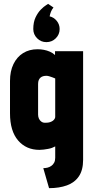

<svg xmlns="http://www.w3.org/2000/svg" viewBox="-20 -767 481 998"><path d="M258 -728 230 -747Q231 -747 219.5 -740Q208 -733 192.5 -717.5Q177 -702 165 -677Q153 -652 153 -616Q153 -588 173 -568Q193 -548 221 -548Q250 -548 270 -568Q290 -588 290 -616Q290 -640 275 -658.5Q260 -677 238 -682Q240 -693 244.5 -705Q249 -717 258 -728ZM412 64V-501H266V-481Q254 -492 239 -498.5Q224 -505 208 -508Q192 -511 175 -511Q132 -511 100 -491Q68 -471 50 -434Q32 -397 32 -346V-178Q32 -86 74 -37Q116 12 185 12Q196 12 207 10.5Q218 9 229.5 7Q241 5 250.5 1.5Q260 -2 267 -6V53Q267 68 261.5 78.5Q256 89 246.5 95.5Q237 102 226.5 104.5Q216 107 205 107L235 211Q288 211 328 196.5Q368 182 390 149.5Q412 117 412 64ZM267 -359V-159Q267 -155 264 -149.5Q261 -144 255 -139.5Q249 -135 240 -132Q231 -129 218 -129Q205 -128 196 -134Q187 -140 182.5 -150Q178 -160 178 -171V-330Q178 -343 181.5 -351Q185 -359 191 -364Q197 -369 205 -371Q213 -373 221 -373Q228 -373 236 -370.5Q244 -368 251 -365.5Q258 -363 262.5 -361Q267 -359 267 -359Z"/></svg>

Font: Advent Pro ExtraBold
Style: Regular
Weight: 800
Designer: VivaRado, Andreas Kalpakidis
Foundry: VivaRado, Andreas Kalpakidis
Version: Version 3.000